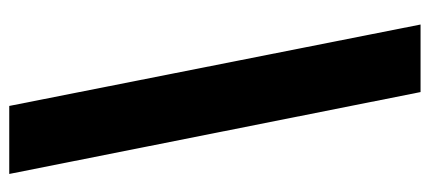

<svg xmlns="http://www.w3.org/2000/svg" viewBox="-277 -501 929 415"><g transform="rotate(90 187.5 -293.5)"><path d="M209 151 33 -738H179L356 151Z"/></g></svg>

Font: REM
Style: Bold Italic
Weight: 700
Italic angle: -11°
Designer: Octavio Pardo
Foundry: Ashler Design
Version: Version 1.005;gftools[0.9.28]